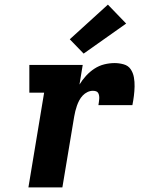

<svg xmlns="http://www.w3.org/2000/svg" viewBox="-20 -811 640 831"><path d="M103 0 171 -410H107V-530H338L324 -445Q336 -465 352.5 -483Q369 -501 389 -514Q409 -527 431.5 -532.5Q454 -538 476 -538Q496 -538 515.5 -532.5Q535 -527 545.5 -511.5Q556 -496 559.5 -476.5Q563 -457 562.5 -436.5Q562 -416 559.5 -396Q557 -376 553 -356H406Q407 -363 408 -369.5Q409 -376 409.5 -383Q410 -390 409 -396.5Q408 -403 405 -408.5Q402 -414 395.5 -416Q389 -418 382 -418Q370 -418 358.5 -412.5Q347 -407 338 -397.5Q329 -388 323 -376.5Q317 -365 313 -353.5Q309 -342 306 -330Q303 -318 301 -306L250 0ZM342 -579 282 -641 447 -791 526 -709Z"/></svg>

Font: Iosevka Curly Slab HvEx
Style: Italic
Weight: 900
Width: 7
Italic angle: -9°
Monospace: yes
Designer: Belleve Invis
Foundry: Belleve Invis
Version: Version 11.1.0; ttfautohint (v1.8.3)